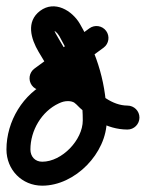

<svg xmlns="http://www.w3.org/2000/svg" viewBox="-48 -539 456 601"><path d="M284.3 -442.2C272 -458.9 248.5 -462.5 231.8 -450.3C174.5 -408.3 117.2 -366.3 59.8 -324.3C43.1 -312 39.5 -288.5 51.7 -271.8C64 -255.1 87.5 -251.5 104.2 -263.7C161.5 -305.7 218.8 -347.7 276.2 -389.7C292.9 -402 296.5 -425.5 284.3 -442.2ZM240.1 -214.8C255 -229.2 255.3 -252.9 240.9 -267.8C221.3 -288 192.7 -297.5 165 -297.5C143.2 -297.5 124.4 -292.7 104.6 -283.5C24 -246.1 -27.8 -159.2 -27.8 -71.2C-27.8 -7.8 20.3 42.2 84.2 42.2C187.4 42.2 286.1 -59.9 286.1 -162C286.1 -272.8 257.5 -367.7 202.5 -463.6C202.5 -463.6 202.5 -463.7 202.5 -463.7C202.5 -463.7 202.5 -463.7 202.5 -463.7C177.9 -506.3 123 -539.1 77.5 -505C77.5 -505 77.5 -505 77.4 -504.9C77.4 -504.9 77.3 -504.9 77.3 -504.9C32.8 -471 48.9 -417.4 72.7 -377C130.3 -278.9 220.8 -133.9 350.9 -133.5C371.6 -133.4 388.4 -150.2 388.5 -170.9C388.6 -191.6 371.8 -208.4 351.1 -208.5C351.1 -208.5 351.1 -208.5 351.1 -208.5C256.3 -208.8 177.5 -346.7 137.3 -415C129.6 -428.2 120.2 -443.3 122.7 -445.1C122.7 -445.1 122.6 -445.1 122.6 -445.1C122.5 -445 122.5 -445 122.5 -445C123.1 -445.5 120.7 -444.1 119.3 -444.1C119.1 -444.1 125.1 -440.7 125.9 -440.1C130.5 -436.3 134.5 -431.5 137.5 -426.3C137.5 -426.3 137.5 -426.3 137.5 -426.3C137.5 -426.3 137.5 -426.4 137.5 -426.4C185.9 -341.7 211.1 -259.8 211.1 -162C211.1 -101.1 146 -32.8 84.2 -32.8C61.6 -32.8 47.2 -48.9 47.2 -71.2C47.2 -130.1 81.9 -190.3 136.1 -215.4C146.2 -220.1 154 -222.5 165 -222.5C172 -222.5 181.9 -220.9 187.1 -215.5C201.5 -200.7 225.3 -200.3 240.1 -214.8Z"/></svg>

Font: FRB American Cursive Extrabold
Style: Bold Italic
Weight: 800
Italic angle: -25°
Version: Version 2.0;Modular Font Editor K font №1